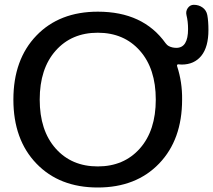

<svg xmlns="http://www.w3.org/2000/svg" viewBox="-20 -790 910 819"><path d="M576.7 -573.7Q508.8 -650.4 397 -650.4Q285.2 -650.4 217.3 -573.7Q149.4 -497.1 149.4 -365.2Q149.4 -233.4 217.3 -156.7Q285.2 -80.1 397 -80.1Q508.8 -80.1 576.7 -156.7Q644.5 -233.4 644.5 -365.2Q644.5 -497.1 576.7 -573.7ZM397.5 -740.2Q590.8 -740.2 686.5 -605.5Q693.4 -596.7 699.2 -593.8Q713.9 -585.9 732.4 -585.9Q782.2 -585.9 782.2 -666Q782.2 -698.2 775.4 -725.6Q771.5 -742.2 781.2 -755.9Q791 -769.5 806.6 -769.5Q828.1 -769.5 844.2 -757.8Q860.4 -746.1 864.3 -725.6Q869.1 -699.2 869.1 -662.1Q869.1 -589.8 838.9 -552.2Q808.6 -514.6 754.9 -514.6Q752 -514.6 748 -515.1Q744.1 -515.6 741.2 -515.6Q733.4 -515.6 735.4 -507.8Q757.8 -439.5 756.8 -365.2Q756.8 -194.3 658.7 -92.3Q560.5 9.8 397 9.8Q233.4 9.8 135.3 -92.3Q37.1 -194.3 37.1 -365.2Q37.1 -536.1 135.3 -638.2Q233.4 -740.2 397.5 -740.2Z"/></svg>

Font: Rounded Mgen+ 2p medium
Style: Regular
Weight: 500
Designer: [Source Han Sans]
Ryoko NISHIZUKA  (kana & ideographs); Paul D. Hunt (Latin, Greek & Cyrillic); Wenlong ZHANG  (bopomofo
Version: Version 1.059.20150602